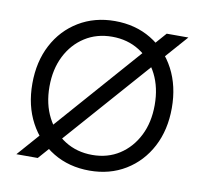

<svg xmlns="http://www.w3.org/2000/svg" viewBox="-64 -581 708 663"><g transform="rotate(10 289.5 -250.0)"><path d="M32 0 471 -500H547L107 0ZM290 12Q218 12 162.5 -21.5Q107 -55 75.5 -114Q44 -173 44 -250Q44 -327 75 -386Q106 -445 161.5 -478.5Q217 -512 288 -512Q360 -512 415.5 -478.5Q471 -445 502 -386Q533 -327 533 -250Q533 -173 502 -114Q471 -55 416 -21.5Q361 12 290 12ZM290 -43Q344 -43 385 -69.5Q426 -96 449.5 -142.5Q473 -189 473 -250Q473 -311 449.5 -357.5Q426 -404 384 -430.5Q342 -457 288 -457Q234 -457 192.5 -430.5Q151 -404 127.5 -357.5Q104 -311 104 -250Q104 -189 128 -142.5Q152 -96 194 -69.5Q236 -43 290 -43Z"/></g></svg>

Font: Figtree Light
Style: Regular
Weight: 300
Designer: Erik Kennedy
Foundry: Erik Kennedy
Version: Version 2.001;gftools[0.9.30]